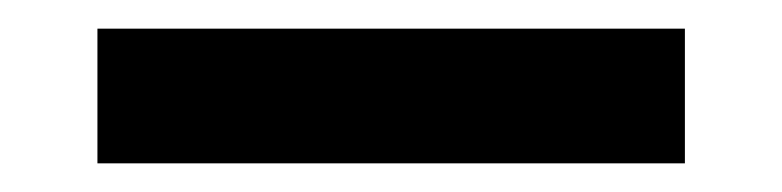

<svg xmlns="http://www.w3.org/2000/svg" viewBox="-20 -378 546 134"><path d="M458 -358V-264H48V-358Z"/></svg>

Font: Metropolitano Medium
Style: Regular
Weight: 500
Designer: Fonts by Alex Slobzheninov & Chris M. Simpson / Changes by Cristiano Sobral
Foundry: Fonts by Alex Slobzheninov & Chris M. Simpson / Changes by Cristiano Sobral
Version: Version 1.00;August 30, 2020;FontCreator 13.0.0.2681 64-bit